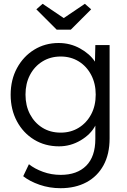

<svg xmlns="http://www.w3.org/2000/svg" viewBox="-20 -759 669 1009"><path d="M298 230Q240 230 188 212Q136 194 102 167L132 104Q162 128 206 144Q250 160 299 160Q385 160 433 112Q481 64 481 -29V-99Q457 -53 404 -21.5Q351 10 290 10Q217 10 159.5 -25Q102 -60 69 -121.5Q36 -183 36 -261Q36 -340 69.5 -401.5Q103 -463 160 -498Q217 -533 288 -533Q349 -533 400.5 -504.5Q452 -476 479 -435L481 -522H556V-32Q556 51 524 109.5Q492 168 434 199Q376 230 298 230ZM299 -62Q352 -62 393.5 -87.5Q435 -113 459 -158Q483 -203 483 -262Q483 -320 459 -365.5Q435 -411 393.5 -436.5Q352 -462 299 -462Q245 -462 203 -436Q161 -410 137.5 -365Q114 -320 114 -262Q114 -204 137.5 -159Q161 -114 202.5 -88Q244 -62 299 -62ZM278 -603 171 -710 204 -739 315 -664 426 -739 459 -710 352 -603Z"/></svg>

Font: Lexend Deca Light
Style: Regular
Weight: 300
Designer: Bonnie Shaver-Troup, Thomas Jockin
Foundry: Lexend
Version: Version 1.008; ttfautohint (v1.8.4.7-5d5b)